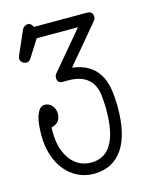

<svg xmlns="http://www.w3.org/2000/svg" viewBox="-106 -730 604 809"><g transform="rotate(-15 196.0 -325.0)"><path d="M120.6 -269.5C120.6 -276.4 119.5 -282.8 117.2 -288.8C114.9 -294.8 111.8 -300.1 107.9 -304.7C104 -309.2 99.4 -312.8 94 -315.4C88.6 -318 82.8 -319.3 76.7 -319.3C66.9 -319.3 58.9 -315.3 52.7 -307.1C46.5 -299 41.7 -288.9 38.3 -276.9C34.9 -264.8 32.6 -251.7 31.5 -237.5C30.4 -223.4 29.8 -210.3 29.8 -198.2C29.8 -167 34 -138.3 42.5 -112.1C50.9 -85.9 62.8 -63.3 78.1 -44.4C93.4 -25.6 111.7 -10.8 133.1 -0.2C154.4 10.3 178.1 15.6 204.1 15.6H208C260.7 14 301.2 -7.4 329.3 -48.6C357.5 -89.8 371.6 -150.2 371.6 -230V-243.7C370.9 -254.7 370.2 -266.1 369.4 -277.8C368.6 -289.6 367.1 -301.2 365 -312.7C362.9 -324.3 359.9 -335.6 356 -346.7C352.1 -357.7 346.8 -368.2 340.3 -377.9C316.9 -413.4 279.6 -434.2 228.5 -440.4L367.2 -605.5C372.1 -610.4 374.5 -616.2 374.5 -623C374.5 -639.6 366.2 -647.9 349.6 -647.9H118.2L115.7 -651.9C110.2 -661.3 103.7 -666 96.2 -666C91.6 -666 86.8 -664.6 81.8 -661.6C76.7 -658.7 73.2 -654.9 71.3 -650.4L25.4 -545.9C23.8 -542 22.9 -537.9 22.9 -533.7C22.9 -528.2 25.5 -522.9 30.5 -518.1C35.6 -513.2 42 -510.7 49.8 -510.7C57.3 -510.7 64 -515.3 69.8 -524.4L116.7 -598.6H296.9L158.7 -434.6C154.1 -429 151.9 -422.9 151.9 -416C151.9 -408.2 154.1 -402.3 158.4 -398.4C162.8 -394.5 168.8 -392.6 176.3 -392.6C179.2 -392.6 182.1 -392.7 185.1 -392.8C188 -393 190.9 -393.1 193.8 -393.1C224.8 -393.1 248.8 -388.5 265.9 -379.4C283 -370.3 295.6 -358.5 303.7 -344C311.8 -329.5 316.8 -313.4 318.6 -295.7C320.4 -277.9 321.6 -260.3 322.3 -242.7V-230C322.3 -167.2 312.8 -118.9 293.9 -85.2C275.1 -51.5 246.1 -34.2 207 -33.2H204.1C185.5 -33.2 168.6 -37.1 153.3 -44.9C138 -52.7 124.9 -63.9 114 -78.4C103.1 -92.9 94.6 -110.2 88.6 -130.4C82.6 -150.6 79.6 -173.2 79.6 -198.2V-210.4C79.6 -214 79.8 -217.1 80.1 -219.7C107.1 -225.3 120.6 -241.9 120.6 -269.5Z"/></g></svg>

Font: Nathan
Style: Regular
Weight: 400
Designer: Peter Wiegel
Foundry: Peter Wiegel
Version: Version 1.001 2009